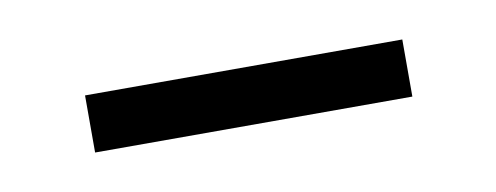

<svg xmlns="http://www.w3.org/2000/svg" viewBox="-25 -336 385 149"><g transform="rotate(-10 168.0 -261.5)"><path d="M43 -239V-284H293V-239Z"/></g></svg>

Font: Noto Serif SC ExtraLight ExtraLight
Style: Regular
Weight: 250
Version: Version 2.002-H1;hotconv 1.1.0;makeotfexe 2.6.0